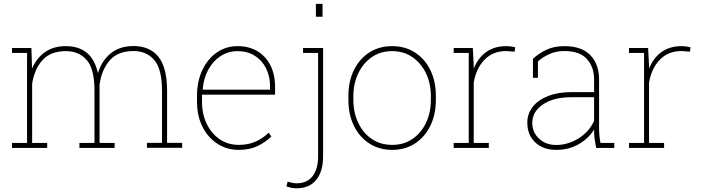

<svg xmlns="http://www.w3.org/2000/svg" viewBox="-20 -782 3704 1015"><path d="M229.5 -26.4V0H43.5V-26.4H123V-502H43.5V-528.3H146L149.4 -419.4Q173.3 -475.6 218.3 -506.8Q263.2 -538.1 327.6 -538.1Q396 -538.1 438.7 -503.2Q481.4 -468.3 497.6 -395.5Q518.6 -462.9 566.2 -500.7Q613.8 -538.6 685.1 -538.6Q772.5 -538.6 817.9 -481.4Q863.3 -424.3 863.3 -301.8V-26.9H942.9V-0.5H756.8V-26.9H836.4V-302.7Q836.4 -417.5 795.4 -464.8Q754.4 -512.2 686 -512.2Q602.1 -512.2 559.1 -461.7Q516.1 -411.1 506.3 -333V-26.4H585.9V0H399.9V-26.4H479.5V-302.2Q479.5 -417.5 438.5 -464.6Q397.5 -511.7 328.6 -511.7Q246.6 -511.7 204.1 -463.6Q161.6 -415.5 149.9 -338.9V-26.4Z M1242.2 10.3Q1178.2 10.3 1128.9 -22.5Q1079.1 -54.7 1050.3 -112.1Q1021.5 -169.4 1021.5 -244.1V-275.4Q1021.5 -351.6 1049.3 -410.6Q1077.1 -470.2 1125.7 -504.2Q1174.3 -538.1 1235.8 -538.1Q1295.9 -538.1 1340.3 -511.7Q1385.3 -484.9 1409.7 -436.5Q1434.1 -388.2 1434.1 -322.3V-281.7H1047.9V-244.1Q1047.9 -178.7 1072.8 -127.4Q1097.7 -75.7 1141.6 -45.9Q1185.5 -16.1 1242.2 -16.1Q1292.5 -16.1 1331.3 -33.4Q1370.1 -50.8 1400.4 -80.6L1414.6 -60.1Q1381.8 -28.8 1340.3 -9.3Q1298.8 10.3 1242.2 10.3ZM1051.8 -311 1053.2 -308.1H1407.7V-324.2Q1407.7 -378.4 1386.7 -420.4Q1365.7 -462.9 1326.9 -487.3Q1288.1 -511.7 1235.8 -511.7Q1186.5 -511.7 1146 -485.4Q1106 -459 1081.1 -413.6Q1056.2 -368.2 1051.8 -311Z M1685.1 -761.7V-693.4H1649.9V-761.7ZM1548.8 213.4Q1534.2 213.4 1521.5 210.9Q1508.8 208.5 1494.1 203.6L1500.5 178.2Q1509.3 181.2 1522.7 184.1Q1536.1 187 1548.8 187Q1602.5 187 1632.1 149.7Q1661.6 112.3 1661.6 43.5V-502H1582V-528.3H1688V43.5Q1688 125 1651.4 169.2Q1614.7 213.4 1548.8 213.4Z M2053.7 10.3Q1984.9 10.3 1932.6 -23.4Q1880.4 -57.1 1851.1 -116.7Q1821.8 -176.3 1821.8 -253.9V-274.4Q1821.8 -352.5 1851.1 -411.6Q1880.4 -471.2 1932.4 -504.6Q1984.4 -538.1 2052.7 -538.1Q2122.1 -538.1 2173.8 -504.4Q2226.1 -470.7 2255.1 -411.4Q2284.2 -352.1 2284.2 -274.4V-253.9Q2284.2 -176.3 2254.9 -116.7Q2225.6 -57.1 2173.6 -23.4Q2121.6 10.3 2053.7 10.3ZM2053.7 -16.1Q2115.7 -16.1 2161.6 -48.3Q2207.5 -80.1 2232.7 -134Q2257.8 -188 2257.8 -253.9V-274.4Q2257.8 -339.8 2232.4 -393.6Q2207 -447.3 2160.9 -479.5Q2114.7 -511.7 2052.7 -511.7Q1991.2 -511.7 1944.8 -479.5Q1898.9 -447.3 1873.5 -393.3Q1848.1 -339.4 1848.1 -274.4V-253.9Q1848.1 -186.5 1873.5 -133.8Q1898.4 -79.6 1944.6 -47.9Q1990.7 -16.1 2053.7 -16.1Z M2564 -26.4V0H2378.4V-26.4H2458V-502H2378.4V-528.3H2479.5L2484.4 -436.5V-418.5Q2506.3 -475.1 2549.8 -506.6Q2593.3 -538.1 2656.7 -538.1Q2668 -538.1 2682.4 -536.1Q2696.8 -534.2 2703.6 -532.2L2700.7 -508.8L2656.7 -512.2Q2585.9 -512.2 2541.7 -466.6Q2497.6 -420.9 2484.4 -346.2V-26.4Z M2920.4 10.3Q2851.1 10.3 2809.3 -29.5Q2767.6 -69.3 2767.6 -133.8Q2767.6 -180.7 2796.4 -217.8Q2825.2 -253.9 2877 -274.4Q2928.7 -294.9 2999 -294.9H3120.6V-362.3Q3120.6 -428.2 3082.5 -470.2Q3044.4 -512.2 2962.9 -512.2Q2919.9 -512.2 2884.3 -496.1Q2848.6 -480 2823.7 -457V-370.6H2797.4V-471.2Q2830.1 -501.5 2870.4 -519.8Q2910.6 -538.1 2963.4 -538.1Q3054.7 -538.1 3100.8 -490.5Q3147 -442.9 3147 -361.3V-106.4Q3147 -85.9 3148.7 -65.9Q3150.4 -45.9 3154.3 -26.4H3227.5V0H3131.3Q3125 -34.7 3122.8 -53Q3120.6 -71.3 3120.6 -97.2Q3090.8 -49.3 3038.8 -19.5Q2986.8 10.3 2920.4 10.3ZM2920.4 -15.6Q2980.5 -15.6 3036.6 -49.3Q3092.8 -83 3120.6 -142.6V-268.1H3000.5Q2907.2 -268.1 2850.6 -230.2Q2793.9 -192.4 2793.9 -131.8Q2793.9 -82.5 2829.6 -49.1Q2865.2 -15.6 2920.4 -15.6Z M3490.7 -26.4V0H3305.2V-26.4H3384.8V-502H3305.2V-528.3H3406.2L3411.1 -436.5V-418.5Q3433.1 -475.1 3476.6 -506.6Q3520 -538.1 3583.5 -538.1Q3594.7 -538.1 3609.1 -536.1Q3623.5 -534.2 3630.4 -532.2L3627.4 -508.8L3583.5 -512.2Q3512.7 -512.2 3468.5 -466.6Q3424.3 -420.9 3411.1 -346.2V-26.4Z"/></svg>

Font: Battambang Thin
Style: Regular
Weight: 100
Designer: Danh Hong
Version: Version 8.002; ttfautohint (v1.8.3)